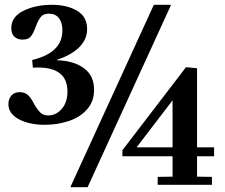

<svg xmlns="http://www.w3.org/2000/svg" viewBox="-20 -770 938 800"><path d="M62 -386Q84 -386 97 -373.5Q110 -361 122 -337Q135 -314 147.5 -301.5Q160 -289 181 -289Q213 -289 237 -316Q261 -343 261 -389Q261 -497 117 -488L114 -520Q240 -550 240 -643Q240 -676 225.5 -694.5Q211 -713 184 -713Q161 -713 150 -699.5Q139 -686 129 -659Q119 -631 108.5 -618Q98 -605 74 -605Q53 -605 40 -617Q27 -629 27 -653Q27 -700 77.5 -725Q128 -750 196 -750Q260 -750 301.5 -725Q343 -700 343 -649Q343 -606 310.5 -573.5Q278 -541 218 -521V-519Q287 -517 329.5 -486Q372 -455 372 -396Q372 -347 342.5 -314Q313 -281 266 -265.5Q219 -250 167 -250Q101 -250 58 -273.5Q15 -297 15 -336Q15 -357 27 -371.5Q39 -386 62 -386ZM690 -750 692 -748 345 10H276L274 8L621 -750ZM490 -144 755 -490 799 -486 801 -484V-156H872V-119H801V-34L863 -33V0H637V-33L699 -34V-119H490ZM699 -156V-352L549 -156Z"/></svg>

Font: Minipax
Style: Bold
Weight: 600
Designer: Raphaël Ronot, Igor Stepanchenko (Cyrillic)
Foundry: steppetype
Version: Version 1.002